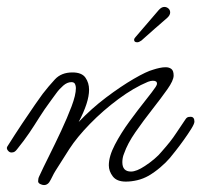

<svg xmlns="http://www.w3.org/2000/svg" viewBox="-33 -531 581 554"><path d="M94 3Q89 3 83 0Q77 -3 77 -8Q77 -16 80 -22Q91 -46 108.5 -81Q126 -116 143.5 -153.5Q161 -191 173.5 -224Q186 -257 186 -277Q186 -283 183.5 -288.5Q181 -294 173 -294Q161 -294 149.5 -284Q138 -274 129 -261.5Q120 -249 114 -241Q94 -214 80 -191.5Q66 -169 51.5 -147.5Q37 -126 16 -100Q13 -96 9.5 -93.5Q6 -91 0 -91Q-6 -91 -10.5 -97Q-15 -103 -12 -108Q10 -143 31 -174.5Q52 -206 68 -229Q84 -252 90 -260Q107 -282 125.5 -302Q144 -322 176 -322Q203 -322 213.5 -307Q224 -292 224 -272Q224 -236 194 -179Q231 -218 273.5 -250Q316 -282 353 -303.5Q390 -325 409 -330Q418 -333 427.5 -335Q437 -337 445 -337Q455 -337 461.5 -332Q468 -327 468 -313Q468 -299 450 -273.5Q432 -248 406.5 -215.5Q381 -183 358 -150Q335 -117 325 -88Q322 -81 321 -74.5Q320 -68 320 -63Q320 -36 345 -36Q361 -36 385 -52Q399 -61 412.5 -72.5Q426 -84 433 -93Q448 -110 457.5 -122Q467 -134 476.5 -148.5Q486 -163 501 -185Q504 -190 507 -192Q510 -194 517 -194Q528 -194 528 -180Q528 -174 519 -159.5Q510 -145 497.5 -127.5Q485 -110 473.5 -95.5Q462 -81 457 -75Q446 -62 429.5 -48Q413 -34 396 -24Q380 -15 363 -11Q346 -7 330 -7Q304 -7 292.5 -22Q281 -37 281 -54Q281 -80 298.5 -113.5Q316 -147 340.5 -180.5Q365 -214 386.5 -241Q408 -268 416 -280Q418 -283 419 -285.5Q420 -288 420 -290Q420 -298 408 -298Q402 -298 394 -295Q353 -278 308.5 -245Q264 -212 226.5 -173.5Q189 -135 167 -101L127 -38Q122 -30 118 -21.5Q114 -13 109 -5Q103 3 94 3ZM449 -479Q433 -465 415 -449.5Q397 -434 375 -414Q368 -409 363 -409Q354 -409 354 -416Q354 -420 358 -424L425 -502Q433 -511 441 -511Q448 -511 453 -506.5Q458 -502 458 -495Q458 -487 449 -479Z"/></svg>

Font: Ms Madi
Style: Regular
Weight: 400
Designer: Robert E. Leuschke
Foundry: Robert E. Leuschke
Version: Version 1.010; ttfautohint (v1.8.3)